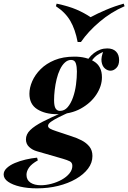

<svg xmlns="http://www.w3.org/2000/svg" viewBox="-123 -840 702 1051"><path d="M223 -226 269 -231Q230 -214 201 -199.5Q172 -185 156 -173.5Q140 -162 140 -151Q140 -142 151.5 -135.5Q163 -129 185 -122L269 -94Q298 -85 324 -71.5Q350 -58 366.5 -37.5Q383 -17 383 14Q383 51 359 83Q335 115 292.5 139.5Q250 164 195.5 177.5Q141 191 79 191Q28 191 -13 181.5Q-54 172 -78.5 155Q-103 138 -103 115Q-103 96 -86 80Q-69 64 -42 52.5Q-15 41 17 33.5Q49 26 80 23L84 38Q50 57 36 77Q22 97 22 117Q22 145 43.5 159.5Q65 174 101 174Q128 174 158.5 166Q189 158 215 143.5Q241 129 257 109.5Q273 90 273 68Q273 50 259 43Q245 36 221 29L79 -12Q54 -19 36.5 -35.5Q19 -52 19 -77Q19 -105 42.5 -128Q66 -151 112 -174.5Q158 -198 223 -226ZM266 -512Q248 -512 232.5 -498Q217 -484 205.5 -460Q194 -436 187 -407Q180 -378 176.5 -348Q173 -318 173 -292Q173 -259 181.5 -246Q190 -233 205 -233Q230 -233 247.5 -253.5Q265 -274 276.5 -306.5Q288 -339 293 -376.5Q298 -414 298 -449Q298 -475 292 -493.5Q286 -512 266 -512ZM284 -530Q349 -530 392 -503.5Q435 -477 435 -417Q435 -369 404.5 -322.5Q374 -276 319 -245.5Q264 -215 188 -215Q124 -215 81 -242Q38 -269 38 -327Q38 -360 53.5 -395.5Q69 -431 99.5 -461.5Q130 -492 176 -511Q222 -530 284 -530ZM362 -478 343 -485Q358 -524 391.5 -549.5Q425 -575 464 -575Q495 -575 512 -558Q529 -541 529 -511Q529 -483 514 -468Q499 -453 482 -453Q466 -453 451.5 -465Q437 -477 433 -502Q429 -527 445 -565L453 -560Q415 -546 396 -527.5Q377 -509 362 -478ZM373 -746Q410 -766 457 -786Q504 -806 554 -820L559 -806Q485 -774 422 -720.5Q359 -667 320 -610H302Q289 -679 262 -725.5Q235 -772 183 -806L187 -820Q253 -806 295 -788Q337 -770 373 -746Z"/></svg>

Font: Playfair Display
Style: Bold Italic
Weight: 700
Italic angle: -14°
Designer: Claus Eggers Sørensen
Foundry: Claus Eggers Sørensen
Version: Version 1.203